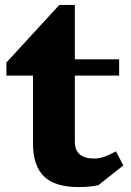

<svg xmlns="http://www.w3.org/2000/svg" viewBox="-20 -750 533 780"><path d="M380 2Q346 10 299 10Q203 10 158.5 -33.5Q114 -77 114 -168V-443H6V-496L221 -730H284V-509H464V-443H284V-175Q284 -106 362 -106Q382 -106 401.5 -112.5Q421 -119 451 -135L481 -78ZM235 -376Z"/></svg>

Font: Inknut Antiqua
Style: Bold
Weight: 700
Designer: Claus Eggers Sørensen
Foundry: Claus Eggers Sørensen
Version: Version 1.003; ttfautohint (v1.8.2) -l 8 -r 50 -G 200 -x 14 